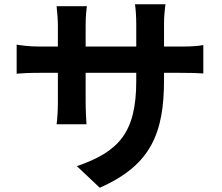

<svg xmlns="http://www.w3.org/2000/svg" viewBox="-20 -816 1040 899"><path d="M748 -442V-475H822C875 -475 910 -474 932 -472V-605C905 -600 875 -598 822 -598H748V-703C748 -743 752 -776 755 -796H612C615 -776 618 -743 618 -703V-598H381V-697C381 -736 384 -768 387 -787H245C248 -757 251 -726 251 -697V-598H166C116 -598 75 -604 58 -607V-471C80 -473 116 -475 166 -475H251V-339C251 -294 248 -254 245 -234H385C384 -254 381 -295 381 -339V-475H618V-437C618 -191 533 -105 340 -38L447 63C688 -43 748 -194 748 -442Z"/></svg>

Font: Source Han Sans CN
Style: Bold
Weight: 700
Designer: Ryoko NISHIZUKA 西塚涼子 (kana, bopomofo & ideographs); Paul D. Hunt (Latin, Greek & Cyrillic); Sandoll Communications 산돌커뮤니
Foundry: Adobe
Version: Version 2.001;hotconv 1.0.107;makeotfexe 2.5.65593